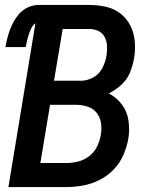

<svg xmlns="http://www.w3.org/2000/svg" viewBox="-20 -755 616 775"><path d="M14 0H248Q281 0 314.5 -6Q348 -12 380.5 -28Q413 -44 438.5 -70.5Q464 -97 478 -129.5Q492 -162 498 -195Q504 -232 498.5 -269Q493 -306 471.5 -334Q450 -362 419 -378Q446 -391 469.5 -412.5Q493 -434 504.5 -462Q516 -490 521 -519Q527 -553 524 -587.5Q521 -622 506.5 -651Q492 -680 466.5 -700Q441 -720 408 -727.5Q375 -735 340 -735H136Q113 -735 91 -724.5Q69 -714 53.5 -694.5Q38 -675 28 -653.5Q18 -632 12 -610Q6 -588 2 -565H84Q86 -578 89 -590.5Q92 -603 96 -615.5Q100 -628 106 -640.5Q112 -653 123 -661ZM306 -429H198L233 -638H340Q360 -638 377 -630Q394 -622 402.5 -605.5Q411 -589 412 -570Q413 -551 410 -531Q406 -506 393.5 -481Q381 -456 356.5 -442.5Q332 -429 306 -429ZM143 -97 182 -332H285Q310 -332 332.5 -325Q355 -318 369.5 -300.5Q384 -283 387.5 -259Q391 -235 387 -211Q383 -187 372 -164Q361 -141 340.5 -125Q320 -109 295.5 -103Q271 -97 248 -97Z"/></svg>

Font: Iosevka Sparkle Semibold
Style: Italic
Weight: 600
Italic angle: -9°
Designer: Belleve Invis
Foundry: Belleve Invis
Version: Version 4.5.0; ttfautohint (v1.8.3)